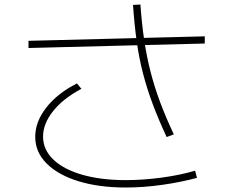

<svg xmlns="http://www.w3.org/2000/svg" viewBox="-20 -811 1040 856"><path d="M541 25Q421 25 330 -3Q239 -31 188 -82Q137 -133 137 -201Q137 -268 186.5 -331.5Q236 -395 323 -439L343 -415Q263 -373 217.5 -316.5Q172 -260 172 -202Q172 -144 217.5 -100Q263 -56 346.5 -32Q430 -8 541 -8Q617 -8 699.5 -19Q782 -30 850 -50L858 -18Q788 1 704 13Q620 25 541 25ZM107 -597V-629L893 -649V-617ZM723 -200Q688 -275 662 -344Q636 -413 618 -482Q600 -551 589.5 -626.5Q579 -702 573 -789L606 -791Q612 -706 623 -632Q634 -558 651.5 -490Q669 -422 694.5 -354Q720 -286 755 -212Z"/></svg>

Font: M PLUS 1 Thin ExtraLight
Style: Regular
Weight: 250
Version: Version 1.001